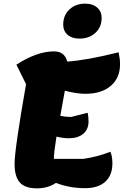

<svg xmlns="http://www.w3.org/2000/svg" viewBox="-20 -1008 679 1054"><path d="M416 -796Q375 -796 351 -817Q327 -838 327 -873Q327 -924 361 -956Q395 -988 448 -988Q489 -988 513.5 -966.5Q538 -945 538 -910Q538 -859 503.5 -827.5Q469 -796 416 -796ZM182 26Q118 26 89 -6Q60 -38 60 -109Q60 -187 123 -546L70 -653Q183 -726 276 -726Q335 -726 349 -670Q456 -677 631 -721Q639 -684 639 -656Q639 -580 588 -536.5Q537 -493 448 -493Q402 -493 336 -510Q326 -453 311 -372Q341 -366 371 -366L461 -389Q466 -369 466 -341Q466 -298 437 -273.5Q408 -249 357 -249Q327 -249 290 -258Q276 -169 276 -144V-136H438Q515 -147 586 -175Q597 -149 597 -111Q597 -46 558 -10.5Q519 25 447 25Q362 25 287 -4Q243 26 182 26Z"/></svg>

Font: Lemonada
Style: Bold
Weight: 700
Designer: Mohamed Gaber (Arabic), Eduardo Tunni (Latin)
Foundry: Kief Type Foundry
Version: Version 4.004